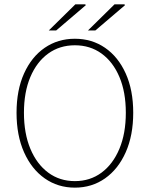

<svg xmlns="http://www.w3.org/2000/svg" viewBox="-20 -850 688 882"><path d="M324 12Q246 12 185.5 -30.5Q125 -73 90.5 -150.5Q56 -228 56 -332Q56 -436 90.5 -512.5Q125 -589 185.5 -630.5Q246 -672 324 -672Q402 -672 462.5 -630.5Q523 -589 557.5 -512.5Q592 -436 592 -332Q592 -228 557.5 -150.5Q523 -73 462.5 -30.5Q402 12 324 12ZM324 -18Q394 -18 446.5 -57Q499 -96 528.5 -166.5Q558 -237 558 -332Q558 -427 528.5 -496.5Q499 -566 446.5 -604Q394 -642 324 -642Q254 -642 201.5 -604Q149 -566 119.5 -496.5Q90 -427 90 -332Q90 -237 119.5 -166.5Q149 -96 201.5 -57Q254 -18 324 -18ZM204 -710 326 -830H372L374 -826L238 -710ZM384 -710 506 -830H552L554 -826L418 -710Z"/></svg>

Font: SourceSans3VF
Style: Regular
Weight: 200
Designer: Paul D. Hunt
Foundry: Adobe
Version: Version 3.052;hotconv 1.1.0;makeotfexe 2.6.0